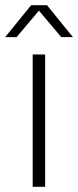

<svg xmlns="http://www.w3.org/2000/svg" viewBox="-45 -720 301 740"><path d="M81 0V-510H129V0ZM-25 -577 75 -700H136L236 -577H191L105 -679L19 -577Z"/></svg>

Font: MuseoModerno ExtraLight
Style: Regular
Weight: 200
Designer: Pablo Cosgaya, Héctor Gatti, Marcela Romero, and the Authors of The MuseoModerno Project.
Foundry: Omnibus-Type Team
Version: Version 1.001